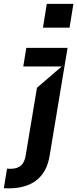

<svg xmlns="http://www.w3.org/2000/svg" viewBox="-78 -801 411 1025"><path d="M293.3 -653.4 313.9 -780.5H171.9L151.3 -653.4ZM-57.5 203.8C-48.3 204.5 -40.5 204.5 -32 204.5C89.5 204.5 167.6 149.1 186.8 31.2L282.7 -545.5H62.5L46.2 -446H251.4L119.3 -332.4L58.9 29.8C51.1 76 28.4 100.1 -22 100.1C-27.7 100.1 -33.4 100.1 -40.5 99.4Z"/></svg>

Font: Riot Sans 2.0
Style: Bold Italic
Weight: 600
Italic angle: -9.39999°
Designer: Rasmus Andersson
Foundry: rsms
Version: Version 3.006;hotconv 1.0.109;makeotfexe 2.5.65596